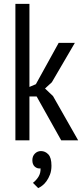

<svg xmlns="http://www.w3.org/2000/svg" viewBox="-20 -720 428 985"><path d="M168 -225H131V0H59V-700H131V-274L164 -288L281 -500H364L246 -298L211 -266L252 -227L381 0H294ZM146 102Q146 81 159 68Q172 55 190 55Q212 55 228 72Q244 89 244 130Q244 156 236.5 175.5Q229 195 218.5 209.5Q208 224 196.5 232.5Q185 241 176 245L149 218Q166 205 177.5 186.5Q189 168 188 144Q171 146 158.5 135Q146 124 146 102Z"/></svg>

Font: PT Sans Narrow
Style: Regular
Weight: 400
Width: 3
Designer: A.Korolkova, O.Umpeleva, V.Yefimov
Foundry: ParaType Ltd
Version: Version 2.003W OFL